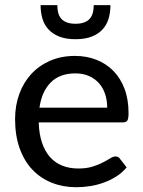

<svg xmlns="http://www.w3.org/2000/svg" viewBox="-20 -738 569 764"><path d="M40 0ZM278.5 -515.5Q324.5 -515.5 363.5 -500.2Q402.5 -485 431 -456Q459.5 -427 475.5 -384.8Q491.5 -342.5 491.5 -288Q491.5 -266 486.8 -258.5Q482 -251 469 -251H134Q135.5 -204.5 147.2 -170Q159 -135.5 179.2 -112.8Q199.5 -90 228 -78.8Q256.5 -67.5 291.5 -67.5Q324.5 -67.5 348.2 -75Q372 -82.5 389.2 -91.5Q406.5 -100.5 418.5 -108Q430.5 -115.5 439.5 -115.5Q451.5 -115.5 457 -106.5L484 -72Q466.5 -51 443.5 -36.2Q420.5 -21.5 394 -11.8Q367.5 -2 339.2 2.5Q311 7 283.5 7Q231 7 186.2 -10.8Q141.5 -28.5 109 -62.8Q76.5 -97 58.2 -147.8Q40 -198.5 40 -264.5Q40 -317.5 56.5 -363.2Q73 -409 103.8 -442.8Q134.5 -476.5 178.8 -496Q223 -515.5 278.5 -515.5ZM280 -446Q217.5 -446 181.8 -409.8Q146 -373.5 137 -309.5H406.5Q406.5 -339.5 398 -364.5Q389.5 -389.5 373.2 -407.5Q357 -425.5 333.5 -435.8Q310 -446 280 -446ZM280.5 -582Q241.5 -582 215 -592.8Q188.5 -603.5 172 -622Q155.5 -640.5 148.5 -665.2Q141.5 -690 141.5 -717.5H208Q208 -701 211.5 -687.5Q215 -674 223.2 -664.2Q231.5 -654.5 245.5 -649Q259.5 -643.5 280.5 -643.5Q301.5 -643.5 315.5 -649Q329.5 -654.5 337.8 -664.2Q346 -674 349.5 -687.5Q353 -701 353 -717.5H419.5Q419.5 -690 412.5 -665.2Q405.5 -640.5 389 -622Q372.5 -603.5 346 -592.8Q319.5 -582 280.5 -582Z"/></svg>

Font: Lato Medium
Style: Regular
Weight: 500
Designer: Lukasz Dziedzic
Foundry: tyPoland Lukasz Dziedzic
Version: Version 2.006; 2014-01-15